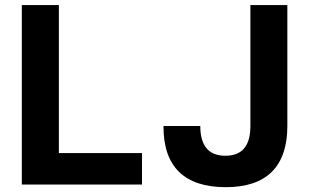

<svg xmlns="http://www.w3.org/2000/svg" viewBox="-20 -739 1239 769"><path d="M548.8 0V-126H215.8V-718.8H67.4V0ZM884.3 10.7C1046.9 10.7 1130.9 -71.3 1130.9 -234.4V-718.8H982.9V-234.4C982.9 -154.3 949.7 -115.2 882.3 -115.2C816.4 -115.2 782.2 -154.3 782.2 -234.4H634.8C633.8 -70.8 719.2 10.7 884.3 10.7Z"/></svg>

Font: Winston
Style: Bold
Weight: 700
Designer: Vernon Adams, Kim Jin-seong, David Berlow, Cristiano Sobral
Foundry: The Winston Project Authors
Version: Version 3.004